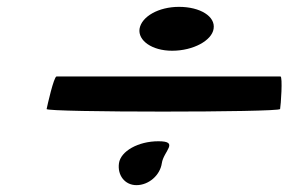

<svg xmlns="http://www.w3.org/2000/svg" viewBox="-20 -620 841 560"><path d="M116 -302C114 -292 795 -292 797 -302C799 -312 805 -397 798 -397H145C137 -397 118 -312 116 -302ZM327 -144C322 -109 344 -80 378 -80C414 -80 447 -109 452 -144C457 -179 504 -208 442 -208C383 -208 332 -179 327 -144ZM387 -536C382 -502 423 -472 482 -472C544 -472 598 -502 603 -536C609 -572 564 -600 502 -600C443 -600 393 -572 387 -536Z"/></svg>

Font: Ampere
Style: SCUltExtIta
Weight: 400
Version: Version 1